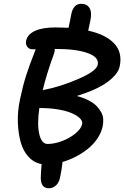

<svg xmlns="http://www.w3.org/2000/svg" viewBox="-20 -857 657 1016"><path d="M238.8 139.2Q194.3 139.2 195.8 80.1Q197.3 43.9 200.2 11.2Q160.2 4.4 131.6 -26.4Q103 -57.1 89.8 -103.5Q76.7 -149.9 74.5 -209Q72.3 -268.1 85.9 -331.1Q101.1 -403.8 118.4 -458Q135.7 -512.2 168.9 -596.2H151.9Q134.8 -596.2 124.8 -608.9Q114.7 -621.6 118.2 -641.1Q125 -674.8 164.8 -693.4Q204.6 -711.9 274.9 -711.9Q298.8 -711.9 342.8 -710Q344.7 -720.2 350.3 -746.1Q356 -772 357.9 -785.2Q362.8 -808.6 375.7 -822.8Q388.7 -836.9 410.2 -836.9Q440.4 -836.9 453.9 -814.2Q467.3 -791.5 458 -747.1Q457.5 -745.6 446.8 -694.8Q538.6 -674.8 583.5 -627.7Q628.4 -580.6 613.8 -507.8Q606 -465.8 550.5 -424.3Q495.1 -382.8 386.2 -349.1Q421.9 -339.8 448.7 -325.9Q475.6 -312 491 -296.1Q506.3 -280.3 515.9 -262.2Q525.4 -244.1 526.1 -226.6Q526.9 -209 523.9 -190.9Q517.1 -156.7 496.3 -125.5Q475.6 -94.2 446 -70.3Q416.5 -46.4 382.1 -28.6Q347.7 -10.7 311 0Q306.2 43.9 298.8 77.1Q293.5 108.4 276.6 123.8Q259.8 139.2 238.8 139.2ZM264.2 -568.8Q223.6 -456.5 206.1 -378.9L210.9 -380.9Q300.8 -398.4 395.8 -439.7Q490.7 -481 497.1 -514.2Q505.4 -553.7 444.8 -575.9Q384.3 -598.1 271 -598.1H270Q270 -582 264.2 -568.8ZM189 -285.2H188Q175.8 -197.8 188 -146.5Q200.2 -95.2 231.9 -95.2Q268.1 -95.2 309.1 -110.8Q350.1 -126.5 380.1 -151.6Q410.2 -176.8 415 -201.2Q418 -216.3 402.1 -231.7Q386.2 -247.1 356.9 -259.3Q327.6 -271.5 283.2 -278.6Q238.8 -285.6 189 -285.2Z"/></svg>

Font: Shantell Sans Normal
Style: Italic
Weight: 500
Italic angle: -11.31°
Designer: Stephen Nixon, Anya Danilova, Shantell Martin
Foundry: Arrow Type
Version: Version 1.006;[559af2be0]